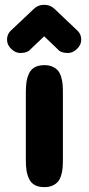

<svg xmlns="http://www.w3.org/2000/svg" viewBox="-20 -767 363 787"><path d="M85.9 -111.8V-388.2Q85.9 -412.6 88.4 -429.9Q90.8 -447.3 98.4 -464.6Q106 -481.9 121.8 -491Q137.7 -500 162.1 -500Q181.6 -500 195.8 -493.4Q210 -486.8 218 -477.1Q226.1 -467.3 230.7 -451.7Q235.4 -436 236.6 -421.6Q237.8 -407.2 237.8 -388.2V-111.8Q237.8 -92.8 236.6 -78.4Q235.4 -64 230.7 -48.3Q226.1 -32.7 218 -22.9Q210 -13.2 195.8 -6.6Q181.6 0 162.1 0Q137.7 0 121.8 -9Q106 -18.1 98.4 -35.4Q90.8 -52.7 88.4 -70.1Q85.9 -87.4 85.9 -111.8ZM204.1 -730 298.8 -640.1Q313 -626 313 -604Q313 -582 293.9 -564.9Q277.3 -549.8 258.8 -549.8Q228.5 -549.8 215.8 -565.9L161.1 -618.2L106 -565.9Q93.3 -549.8 63 -549.8Q44.4 -549.8 27.8 -564.9Q8.8 -582 8.8 -604Q8.8 -626 22.9 -640.1L118.2 -730Q133.8 -745.6 155.8 -747.1H166Q188.5 -745.6 204.1 -730Z"/></svg>

Font: Concert One
Style: Regular
Weight: 400
Designer: Johan Kallas, Mihkel Virkus
Foundry: Johan Kallas, Mihkel Virkus
Version: Version 1.003